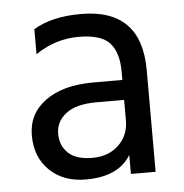

<svg xmlns="http://www.w3.org/2000/svg" viewBox="-43 -557 579 604"><g transform="rotate(-5 246.0 -255.0)"><path d="M205 5Q134 5 90.5 -37Q47 -79 47 -147.5Q47 -216 102.5 -256.5Q158 -297 254 -297H346V-323Q346 -383 319 -413.5Q292 -444 219.5 -444Q147 -444 84 -401V-480Q141 -515 234 -515Q425 -515 425 -321V0H347V-60Q308 5 205 5ZM346 -169V-234H258Q194 -234 162 -209Q130 -184 130 -146Q130 -108 155 -84.5Q180 -61 231 -61Q282 -61 314 -91.5Q346 -122 346 -169Z"/></g></svg>

Font: Hind Colombo
Style: Regular
Weight: 400
Designer: Jyotish Sonowal, Aditi Pimprikar
Foundry: Indian Type Foundry
Version: Version 1.000;PS 1.0;hotconv 1.0.86;makeotf.lib2.5.63406; tt